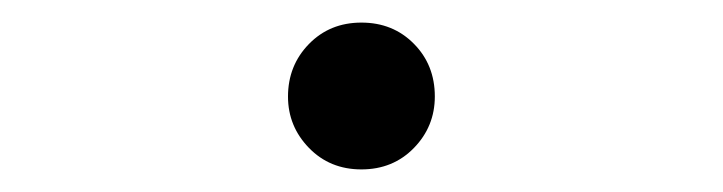

<svg xmlns="http://www.w3.org/2000/svg" viewBox="-20 -378 640 170"><path d="M300 -228Q272 -228 253.5 -247.1Q235 -266.2 235 -292.5Q235 -320 253.5 -339Q272 -358 300 -358Q328 -358 346.5 -339.2Q365 -320.5 365 -292.6Q365 -266 346.5 -247Q328 -228 300 -228Z"/></svg>

Font: Red Hat Mono
Style: Regular
Weight: 300
Monospace: yes
Designer: Pentagram, MCKL
Foundry: Pentagram, MCKL
Version: Version 1.023